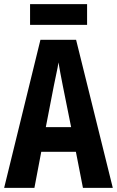

<svg xmlns="http://www.w3.org/2000/svg" viewBox="-20 -972 564 926"><path d="M380 -66 346 -240H179L146 -66H0L175 -780H347L524 -66ZM283 -558Q275 -596 271 -620Q267 -644 262 -671Q259 -649 251.5 -615.5Q244 -582 240 -560L201 -359H323ZM400 -952V-852H125V-952Z"/></svg>

Font: Noto Sans Malayalam UI ExtraCondensed
Style: Bold
Weight: 700
Width: 2
Designer: Jelle Bosma - Monotype Design Team
Foundry: Monotype Imaging Inc.
Version: Version 2.104; ttfautohint (v1.8.4.7-5d5b)